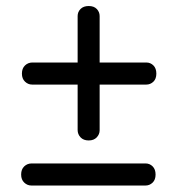

<svg xmlns="http://www.w3.org/2000/svg" viewBox="-20 -660 573 622"><path d="M51 -421.5Q51 -438.5 61 -448Q71 -457.5 85 -457.5H454Q467.5 -457.5 477 -448Q486.5 -438.5 486.5 -421.5Q486.5 -404.5 476.8 -395.2Q467 -386 454 -386H84Q71 -386 61 -395.5Q51 -405 51 -421.5ZM267.4 -205Q250.5 -205 241 -215Q231.5 -225 231.5 -239V-608Q231.5 -621.5 241 -631Q250.5 -640.5 267.4 -640.5Q284.4 -640.5 293.6 -630.8Q302.8 -621 302.8 -608V-238Q302.8 -225 293.4 -215Q283.9 -205 267.4 -205ZM48.5 -94.5Q48.5 -111.5 58.5 -121Q68.5 -130.5 82.5 -130.5H451.5Q465 -130.5 474.5 -121Q484 -111.5 484 -94.5Q484 -77.5 474.2 -68.2Q464.5 -59 451.5 -59H81.5Q68.5 -59 58.5 -68.5Q48.5 -78 48.5 -94.5Z"/></svg>

Font: Fraunces 72pt S050
Style: Bold
Weight: 700
Version: Version 1.000; ttfautohint (v1.8.3)